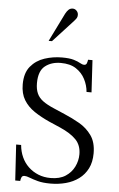

<svg xmlns="http://www.w3.org/2000/svg" viewBox="-62 -982 643 1037"><g transform="rotate(5 259.5 -464.0)"><path d="M252 12Q210 12 182.5 4.5Q155 -3 137.5 -10Q120 -17 109 -17Q97 -17 93 -8Q89 1 88 12H61L49 -182H76Q79 -147 92.5 -117Q106 -87 129 -65Q152 -43 182.5 -30.5Q213 -18 250 -18Q299 -18 330.5 -38.5Q362 -59 378 -91.5Q394 -124 394 -159Q394 -208 364.5 -238.5Q335 -269 278 -294L218 -320Q171 -341 134.5 -365.5Q98 -390 77 -424.5Q56 -459 56 -509Q56 -571 85.5 -606.5Q115 -642 160.5 -657Q206 -672 255 -672Q296 -672 319 -665Q342 -658 354.5 -650.5Q367 -643 377 -643Q388 -643 391.5 -653Q395 -663 396 -672H420L430 -498H403Q400 -534 383 -567Q366 -600 334 -621Q302 -642 251 -642Q200 -642 166 -615Q132 -588 132 -522Q132 -490 142 -467Q152 -444 175 -427Q198 -410 236 -394L294 -369Q337 -351 377 -328Q417 -305 443.5 -268Q470 -231 470 -171Q470 -123 452.5 -88.5Q435 -54 404.5 -31.5Q374 -9 334.5 1.5Q295 12 252 12ZM175 -755 251 -909Q259 -924 268 -932Q277 -940 290 -940Q302 -940 311 -930.5Q320 -921 320 -908Q320 -898 315.5 -890.5Q311 -883 296 -867L193 -755Z"/></g></svg>

Font: Frank Ruhl Libre Light
Style: Regular
Weight: 300
Designer: Yanek Iontef
Foundry: Fontef
Version: Version 6.003;gftools[0.9.30]